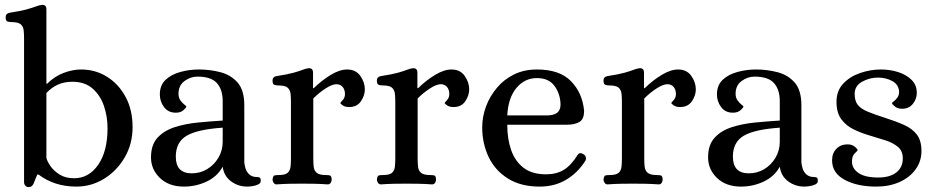

<svg xmlns="http://www.w3.org/2000/svg" viewBox="-20 -748 3814 782"><path d="M97 14Q88 14 83 8Q78 2 78 -6V-590Q78 -608 76.5 -623.5Q75 -639 65 -648.5Q55 -658 27 -658Q18 -658 10.5 -660.5Q3 -663 3 -678Q3 -693 19 -696Q65 -703 89.5 -710Q114 -717 127 -722Q140 -727 150 -728Q158 -729 163.5 -725Q169 -721 169 -709V-407H172Q202 -437 239 -451Q276 -465 310 -465Q369 -465 416.5 -435Q464 -405 492 -352.5Q520 -300 520 -230Q520 -162 488 -107Q456 -52 404 -20Q352 12 291 12Q202 12 137 -37H132Q125 -22 118.5 -4Q112 14 97 14ZM282 -22Q342 -22 380 -77Q418 -132 418 -226Q418 -273 403.5 -316Q389 -359 357.5 -387Q326 -415 275 -415Q241 -415 215 -403Q189 -391 169 -369V-105Q172 -91 185.5 -71.5Q199 -52 223 -37Q247 -22 282 -22Z M729 12Q668 12 631.5 -23Q595 -58 595 -107Q595 -158 621.5 -187Q648 -216 691.5 -230Q735 -244 786.5 -249Q838 -254 887 -257V-336Q887 -383 863.5 -409.5Q840 -436 784 -436Q756 -436 731.5 -418Q707 -400 707 -366Q707 -350 715 -339Q723 -328 731 -322Q739 -316 739 -314Q739 -310 727.5 -299.5Q716 -289 696 -289Q665 -289 648 -312Q631 -335 631 -363Q631 -401 654.5 -423Q678 -445 715 -455Q752 -465 790 -465Q835 -465 877.5 -454Q920 -443 947.5 -412Q975 -381 975 -319V-86Q976 -76 980 -62Q984 -48 995.5 -37.5Q1007 -27 1027 -27Q1034 -27 1038 -24.5Q1042 -22 1042 -11Q1042 -2 1032 3Q1022 8 1009 10Q996 12 987 12Q950 12 921 -9.5Q892 -31 887 -69Q865 -29 821.5 -8.5Q778 12 729 12ZM761 -42Q795 -42 823.5 -59Q852 -76 869.5 -105.5Q887 -135 887 -171V-228Q784 -221 740 -195Q696 -169 696 -110Q696 -42 761 -42Z M1106 3Q1099 3 1094.5 -3.5Q1090 -10 1090 -17Q1092 -32 1098 -33.5Q1104 -35 1114 -35Q1142 -35 1152 -44.5Q1162 -54 1163.5 -70Q1165 -86 1165 -103V-332Q1165 -350 1163.5 -365.5Q1162 -381 1152 -390.5Q1142 -400 1114 -400Q1105 -400 1097.5 -402.5Q1090 -405 1090 -420Q1090 -435 1106 -438Q1152 -445 1176.5 -452Q1201 -459 1213.5 -464Q1226 -469 1236 -470Q1244 -471 1249.5 -467Q1255 -463 1255 -451V-389H1258Q1292 -422 1328 -443.5Q1364 -465 1394 -465Q1429 -465 1447.5 -439Q1466 -413 1466 -384Q1466 -359 1450 -335.5Q1434 -312 1402 -312Q1386 -312 1376.5 -318.5Q1367 -325 1366 -328Q1366 -330 1375.5 -340Q1385 -350 1385 -365Q1385 -383 1375.5 -394Q1366 -405 1350 -405Q1333 -405 1306.5 -388Q1280 -371 1256 -347V-103Q1256 -86 1257.5 -70Q1259 -54 1269.5 -44.5Q1280 -35 1308 -35Q1317 -35 1323.5 -33.5Q1330 -32 1331 -17Q1331 -10 1327 -3.5Q1323 3 1315 3Q1286 1 1261.5 0.5Q1237 0 1210 0Q1183 0 1159 0.5Q1135 1 1106 3Z M1531 3Q1524 3 1519.5 -3.5Q1515 -10 1515 -17Q1517 -32 1523 -33.5Q1529 -35 1539 -35Q1567 -35 1577 -44.5Q1587 -54 1588.5 -70Q1590 -86 1590 -103V-332Q1590 -350 1588.5 -365.5Q1587 -381 1577 -390.5Q1567 -400 1539 -400Q1530 -400 1522.5 -402.5Q1515 -405 1515 -420Q1515 -435 1531 -438Q1577 -445 1601.5 -452Q1626 -459 1638.5 -464Q1651 -469 1661 -470Q1669 -471 1674.5 -467Q1680 -463 1680 -451V-389H1683Q1717 -422 1753 -443.5Q1789 -465 1819 -465Q1854 -465 1872.5 -439Q1891 -413 1891 -384Q1891 -359 1875 -335.5Q1859 -312 1827 -312Q1811 -312 1801.5 -318.5Q1792 -325 1791 -328Q1791 -330 1800.5 -340Q1810 -350 1810 -365Q1810 -383 1800.5 -394Q1791 -405 1775 -405Q1758 -405 1731.5 -388Q1705 -371 1681 -347V-103Q1681 -86 1682.5 -70Q1684 -54 1694.5 -44.5Q1705 -35 1733 -35Q1742 -35 1748.5 -33.5Q1755 -32 1756 -17Q1756 -10 1752 -3.5Q1748 3 1740 3Q1711 1 1686.5 0.5Q1662 0 1635 0Q1608 0 1584 0.5Q1560 1 1531 3Z M2178 12Q2101 12 2048.5 -21Q1996 -54 1970 -109Q1944 -164 1944 -229Q1944 -273 1959.5 -314.5Q1975 -356 2004 -390.5Q2033 -425 2074 -445Q2115 -465 2167 -465Q2259 -465 2305.5 -417.5Q2352 -370 2359 -297Q2359 -262 2339.5 -251Q2320 -240 2289 -240H2046Q2046 -182 2062 -136.5Q2078 -91 2112.5 -64.5Q2147 -38 2204 -38Q2246 -38 2276 -56Q2306 -74 2334 -119Q2342 -129 2356 -120Q2364 -116 2366 -107.5Q2368 -99 2364 -93Q2333 -44 2286 -16Q2239 12 2178 12ZM2046 -278H2209Q2233 -278 2247.5 -287.5Q2262 -297 2263 -320Q2263 -363 2239.5 -396.5Q2216 -430 2167 -430Q2117 -430 2083.5 -390Q2050 -350 2046 -278Z M2454 3Q2447 3 2442.5 -3.5Q2438 -10 2438 -17Q2440 -32 2446 -33.5Q2452 -35 2462 -35Q2490 -35 2500 -44.5Q2510 -54 2511.5 -70Q2513 -86 2513 -103V-332Q2513 -350 2511.5 -365.5Q2510 -381 2500 -390.5Q2490 -400 2462 -400Q2453 -400 2445.5 -402.5Q2438 -405 2438 -420Q2438 -435 2454 -438Q2500 -445 2524.5 -452Q2549 -459 2561.5 -464Q2574 -469 2584 -470Q2592 -471 2597.5 -467Q2603 -463 2603 -451V-389H2606Q2640 -422 2676 -443.5Q2712 -465 2742 -465Q2777 -465 2795.5 -439Q2814 -413 2814 -384Q2814 -359 2798 -335.5Q2782 -312 2750 -312Q2734 -312 2724.5 -318.5Q2715 -325 2714 -328Q2714 -330 2723.5 -340Q2733 -350 2733 -365Q2733 -383 2723.5 -394Q2714 -405 2698 -405Q2681 -405 2654.5 -388Q2628 -371 2604 -347V-103Q2604 -86 2605.5 -70Q2607 -54 2617.5 -44.5Q2628 -35 2656 -35Q2665 -35 2671.5 -33.5Q2678 -32 2679 -17Q2679 -10 2675 -3.5Q2671 3 2663 3Q2634 1 2609.5 0.5Q2585 0 2558 0Q2531 0 2507 0.5Q2483 1 2454 3Z M2998 12Q2937 12 2900.5 -23Q2864 -58 2864 -107Q2864 -158 2890.5 -187Q2917 -216 2960.5 -230Q3004 -244 3055.5 -249Q3107 -254 3156 -257V-336Q3156 -383 3132.5 -409.5Q3109 -436 3053 -436Q3025 -436 3000.5 -418Q2976 -400 2976 -366Q2976 -350 2984 -339Q2992 -328 3000 -322Q3008 -316 3008 -314Q3008 -310 2996.5 -299.5Q2985 -289 2965 -289Q2934 -289 2917 -312Q2900 -335 2900 -363Q2900 -401 2923.5 -423Q2947 -445 2984 -455Q3021 -465 3059 -465Q3104 -465 3146.5 -454Q3189 -443 3216.5 -412Q3244 -381 3244 -319V-86Q3245 -76 3249 -62Q3253 -48 3264.5 -37.5Q3276 -27 3296 -27Q3303 -27 3307 -24.5Q3311 -22 3311 -11Q3311 -2 3301 3Q3291 8 3278 10Q3265 12 3256 12Q3219 12 3190 -9.5Q3161 -31 3156 -69Q3134 -29 3090.5 -8.5Q3047 12 2998 12ZM3030 -42Q3064 -42 3092.5 -59Q3121 -76 3138.5 -105.5Q3156 -135 3156 -171V-228Q3053 -221 3009 -195Q2965 -169 2965 -110Q2965 -42 3030 -42Z M3549 12Q3472 12 3420.5 -15.5Q3369 -43 3369 -95Q3369 -124 3386.5 -142Q3404 -160 3432 -160Q3450 -160 3461.5 -150.5Q3473 -141 3473 -137Q3473 -134 3461.5 -123.5Q3450 -113 3450 -90Q3450 -62 3476.5 -43.5Q3503 -25 3557 -25Q3604 -25 3630.5 -45.5Q3657 -66 3657 -103Q3657 -133 3637.5 -149.5Q3618 -166 3587.5 -176Q3557 -186 3522.5 -196Q3488 -206 3457 -221Q3426 -236 3406.5 -262.5Q3387 -289 3387 -333Q3387 -378 3414 -407Q3441 -436 3483 -450.5Q3525 -465 3568 -465Q3605 -465 3638 -454.5Q3671 -444 3692.5 -423Q3714 -402 3714 -370Q3714 -345 3698 -325Q3682 -305 3654 -305Q3636 -305 3624.5 -314.5Q3613 -324 3613 -328Q3613 -330 3620.5 -335.5Q3628 -341 3635 -350.5Q3642 -360 3642 -375Q3640 -404 3614 -418Q3588 -432 3556 -432Q3521 -432 3491 -415Q3461 -398 3461 -366Q3461 -337 3473.5 -321Q3486 -305 3513.5 -293.5Q3541 -282 3585 -268Q3629 -254 3662.5 -239Q3696 -224 3714.5 -199.5Q3733 -175 3733 -133Q3733 -91 3709 -58Q3685 -25 3643.5 -6.5Q3602 12 3549 12Z"/></svg>

Font: Alice
Style: Regular
Weight: 400
Designer: Ksenia Yerulevich
Foundry: Cyreal (http://www.cyreal.org/)
Version: Version 2.003; ttfautohint (v1.8.3)